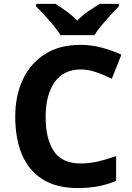

<svg xmlns="http://www.w3.org/2000/svg" viewBox="-20 -954 677 984"><path d="M393.1 -598.1Q307.1 -598.1 259.8 -533.2Q213.9 -466.8 213.9 -355Q213.9 -241.2 256.3 -178.7Q298.8 -116.2 393.1 -116.2Q436 -116.2 480.5 -126Q524.4 -136.2 575.2 -153.8V-26.9Q528.8 -7.8 482.4 1Q435.5 9.8 378.9 9.8Q269 9.8 197.3 -35.6Q126 -81.1 91.8 -163.6Q58.1 -246.1 58.1 -356Q58.1 -463.4 97.2 -546.9Q136.2 -629.9 210.9 -676.8Q284.7 -724.1 393.1 -724.1Q446.8 -724.1 500 -710.4Q553.2 -696.3 602.1 -673.8L553.2 -550.8Q511.2 -570.8 472.7 -584Q431.6 -598.1 393.1 -598.1ZM290 -773.9Q276.9 -795.4 253.4 -824.2Q215.8 -867.7 207.5 -877Q184.1 -902.3 165 -920.9V-934.1H264.2Q283.2 -922.4 320.3 -896.5Q352.1 -873.5 376 -848.1Q401.4 -875 432.6 -896.5Q470.2 -921.9 490.2 -934.1H588.9V-920.9Q579.1 -911.1 546.9 -877Q535.6 -865.2 500.5 -824.2Q477.1 -795.4 463.9 -773.9Z"/></svg>

Font: Droid Sans Thai
Style: Bold
Weight: 700
Designer: Steve Matteson
Foundry: Ascender Corporation
Version: Version 1.00